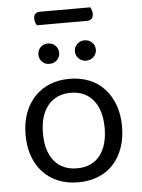

<svg xmlns="http://www.w3.org/2000/svg" viewBox="-56 -845 665 902"><g transform="rotate(-5 276.5 -394.0)"><path d="M147 -739Q143 -745 140 -753Q137 -761 137 -770Q137 -787 145 -794Q153 -801 167 -801H404Q407 -796 410 -787.5Q413 -779 413 -771Q413 -739 383 -739ZM504 -231Q504 -175 488 -130Q472 -85 442.5 -53Q413 -21 371 -4Q329 13 277 13Q225 13 183 -4Q141 -21 111 -53Q81 -85 65 -130Q49 -175 49 -231Q49 -287 65.5 -332Q82 -377 112 -409Q142 -441 184 -458Q226 -475 277 -475Q328 -475 370 -458Q412 -441 441.5 -409Q471 -377 487.5 -332Q504 -287 504 -231ZM277 -409Q209 -409 170 -362Q131 -315 131 -231Q131 -146 169.5 -99.5Q208 -53 277 -53Q346 -53 384 -100Q422 -147 422 -231Q422 -315 383.5 -362Q345 -409 277 -409ZM240 -601Q240 -581 226 -567Q212 -553 190 -553Q169 -553 155.5 -567Q142 -581 142 -601Q142 -621 155.5 -635Q169 -649 190 -649Q212 -649 226 -635Q240 -621 240 -601ZM413 -601Q413 -581 398.5 -567Q384 -553 363 -553Q343 -553 328.5 -567Q314 -581 314 -601Q314 -621 328.5 -635Q343 -649 363 -649Q384 -649 398.5 -635Q413 -621 413 -601Z"/></g></svg>

Font: Baloo Chettan 2
Style: Regular
Weight: 400
Designer: Maithili Shingre, Unnati Kotecha and Ek Type
Foundry: Ek Type
Version: Version 1.640;hotconv 1.0.111;makeotfexe 2.5.65597; ttfautoh